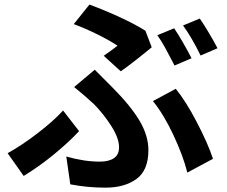

<svg xmlns="http://www.w3.org/2000/svg" viewBox="-20 -790 1017 861"><path d="M507.1 -585Q473.9 -607.4 419.3 -634.6Q364.7 -661.9 310.8 -681.9L381.1 -769.5Q450.7 -743.7 518.7 -712.3Q586.7 -680.9 632.1 -652.1L660.4 -577.9Q573 -506.1 521.7 -470.2L445.1 -539.8Q479.5 -563.5 507.1 -585ZM428.5 -65.2Q468 -65.2 491 -80.8Q513.9 -96.4 513.9 -129.6Q513.9 -170.4 478.9 -225.2Q443.8 -280 401.6 -322.8Q360.8 -360.8 312.5 -399.7L404.8 -477.3L437.3 -444.8Q455.3 -427.5 483.6 -398.4Q566.4 -315.2 606 -248.3Q645.5 -181.4 645.5 -116.5Q645.5 -26.1 591.8 12.7Q538.1 51.5 453.4 51.5Q371.6 51.5 295.2 36.6L277.3 -88.1Q317.4 -76.7 354.9 -70.9Q392.3 -65.2 428.5 -65.2ZM665.8 -336.7 768.1 -391.8Q813.2 -336.9 862.5 -242.4Q911.9 -147.9 935.1 -77.9L820.1 -16.1Q801 -92.3 757.4 -184.9Q713.9 -277.6 665.8 -336.7ZM86.2 -1 14.2 -103Q76.4 -137.2 147.9 -192Q219.5 -246.8 262.9 -294.4L334.7 -201.9Q288.6 -152.6 223.3 -98.8Q158 -44.9 86.2 -1ZM838.9 -528.8 762.5 -496.1 754.6 -511.7Q739.5 -541.5 720.7 -575.6Q701.9 -609.6 685.5 -632.1L761 -663.1Q778.6 -637.5 801 -598.4Q823.5 -559.3 838.9 -528.8ZM955.3 -573.7 879.6 -541Q838.1 -625 800.8 -675.8L876 -706.8Q894.3 -680.4 917.8 -640.9Q941.4 -601.3 955.3 -573.7Z"/></svg>

Font: Min Sans VF VF
Style: Regular
Weight: 400
Designer: Jinseong-Kim, NotoSansCJK, Nunito
Foundry: Jinseong-Kim
Version: Version 1.420;Glyphs 3.1.2 (3151)